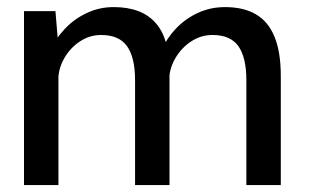

<svg xmlns="http://www.w3.org/2000/svg" viewBox="-20 -532 890 552"><path d="M688.3 0V-301.4Q688.3 -366.4 665.6 -398.9Q642.9 -431.4 590.9 -431.4Q558 -431.4 530.3 -413.4Q502.6 -395.4 485.3 -366.7Q468 -338 466.4 -306.3L428.4 -314Q428.7 -350.9 443.8 -386.1Q458.8 -421.4 485.7 -449.7Q512.6 -478.1 548.7 -494.8Q584.8 -511.6 627 -511.6Q680.2 -511.6 715.8 -490.8Q751.4 -470 769.3 -426.2Q787.3 -382.4 787.3 -313.1V0ZM49 0V-500H139.4L148 -397.1V0ZM368.3 0V-301.4Q368.3 -366.4 345.4 -398.9Q322.4 -431.4 270.9 -431.4Q238 -431.4 210.5 -413.4Q183 -395.4 166 -366.7Q148.9 -338 147.6 -306.3L109.6 -314Q109.9 -350.9 124.9 -386.1Q140 -421.4 167 -449.7Q194.1 -478.1 229.9 -494.8Q265.7 -511.6 307 -511.6Q386.9 -511.6 427.1 -466.4Q467.3 -421.3 467.3 -328.8V0Z"/></svg>

Font: Trispace Thin
Style: Regular
Weight: 100
Designer: Tyler Finck
Foundry: Etcetera Type Company
Version: Version 1.210